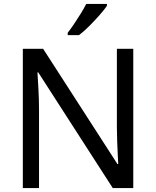

<svg xmlns="http://www.w3.org/2000/svg" viewBox="-20 -964 800 984"><path d="M663 0H558L176 -593H172Q174 -558 177 -506Q180 -454 180 -399V0H97V-714H201L582 -123H586Q585 -139 583.5 -171Q582 -203 580.5 -241Q579 -279 579 -311V-714H663ZM528 -934Q516 -916 491 -887.5Q466 -859 437.5 -830.5Q409 -802 385 -784H327V-796Q342 -815 359.5 -841Q377 -867 394 -894.5Q411 -922 422 -944H528Z"/></svg>

Font: Noto Sans Vai
Style: Regular
Weight: 400
Designer: Monotype Design Team
Foundry: Monotype Imaging Inc.
Version: Version 2.001; ttfautohint (v1.8.4.7-5d5b)